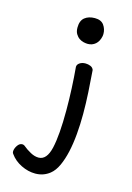

<svg xmlns="http://www.w3.org/2000/svg" viewBox="-112 -597 577 840"><g transform="rotate(15 176.0 -176.5)"><path d="M263.7 -471.7Q258.8 -447.3 244.1 -434.6Q229.5 -421.9 209 -421.9Q201.2 -421.9 190.4 -424.3Q179.7 -426.8 170.4 -433.1Q161.1 -439.5 154.3 -450.7Q147.5 -461.9 147.5 -479.5Q147.5 -510.7 165 -524.9Q182.6 -539.1 210.9 -539.1Q239.3 -539.1 252 -521.5Q264.6 -503.9 264.6 -481.4Q264.6 -479.5 264.2 -476.6Q263.7 -473.6 263.7 -471.7ZM199.2 163.1Q170.9 185.5 133.8 185.5Q101.6 185.5 69.8 169.9Q38.1 154.3 19.5 127.9Q15.6 124 15.6 117.2Q15.6 104.5 24.9 90.3Q34.2 76.2 46.9 76.2Q51.8 76.2 56.6 79.1Q74.2 93.8 93.3 104Q112.3 114.3 129.9 114.3Q167 114.3 180.7 54.7Q194.3 -4.9 194.3 -117.2Q194.3 -167 191.9 -217.3Q189.5 -267.6 185.5 -311.5Q185.5 -322.3 196.3 -329.6Q207 -336.9 222.7 -336.9Q234.4 -336.9 245.1 -332.5Q255.9 -328.1 259.8 -317.4Q263.7 -267.6 266.6 -218.3Q269.5 -168.9 269.5 -120.1Q269.5 -73.2 265.6 -28.8Q261.7 15.6 253.4 52.7Q245.1 89.8 231.9 118.7Q218.8 147.5 199.2 163.1Z"/></g></svg>

Font: Gamja Flower
Style: Regular
Weight: 400
Designer: YoonDesign Inc.
Foundry: YoonDesign Inc.
Version: Version 3.00;build 20171102